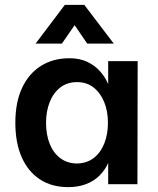

<svg xmlns="http://www.w3.org/2000/svg" viewBox="-20 -756 650 788"><path d="M260 12Q192 12 143.5 -20Q95 -52 69 -111Q43 -170 43 -252Q43 -336 70.5 -395Q98 -454 148 -485.5Q198 -517 265 -517Q307 -517 338.5 -502Q370 -487 391 -463Q412 -439 424 -411V-505H545L544 0H424V-87Q411 -58 388.5 -35.5Q366 -13 333.5 -0.5Q301 12 260 12ZM297 -85Q336 -86 364 -107Q392 -128 407.5 -166Q423 -204 423 -252Q423 -300 407.5 -337.5Q392 -375 364 -397Q336 -419 296 -419Q256 -419 227.5 -397Q199 -375 184 -337Q169 -299 169 -253Q169 -203 184 -165.5Q199 -128 228 -106.5Q257 -85 297 -85ZM126 -577 246 -736H326L447 -577H338L254 -700H319L234 -577Z"/></svg>

Font: Inclusive Sans SemiBold
Style: Regular
Weight: 600
Designer: Olivia King
Foundry: Olivia King
Version: Version 2.004